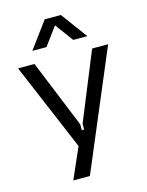

<svg xmlns="http://www.w3.org/2000/svg" viewBox="-134 -802 832 1084"><g transform="rotate(-15 282.0 -260.0)"><path d="M545.5 -492H452L290 -95.5V-62H276.5V-95.5L115 -492H19L235.5 20L156.5 200H253.5ZM236 -720.5 122.5 -566.5H205L283.5 -672.5L361.5 -566.5H444L330.5 -720.5Z"/></g></svg>

Font: MCL Standard
Style: Regular
Weight: 400
Designer: Květoslav Bartoš
Foundry: Florian Karsten
Version: Version 1.001;Glyphs 3.2.3 (3260)